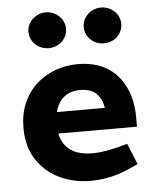

<svg xmlns="http://www.w3.org/2000/svg" viewBox="-54 -811 689 865"><g transform="rotate(-5 290.0 -379.0)"><path d="M321 8Q245 8 181 -22.5Q117 -53 78.5 -112Q40 -171 40 -255Q40 -318 61 -367Q82 -416 119.5 -450.5Q157 -485 205.5 -503Q254 -521 308 -521Q386 -521 440 -488Q494 -455 522 -395.5Q550 -336 550 -259V-217H194Q202 -181 221.5 -158.5Q241 -136 271.5 -125.5Q302 -115 341 -115Q366 -115 394.5 -119.5Q423 -124 452 -131L499 -144L538 -49L494 -29Q451 -10 407 -1Q363 8 321 8ZM196 -314H413Q406 -358 380.5 -381Q355 -404 309 -404Q280 -404 257.5 -394Q235 -384 219.5 -364Q204 -344 196 -314ZM185 -604Q163 -604 143 -614.5Q123 -625 111.5 -644Q100 -663 100 -685Q100 -707 111.5 -725.5Q123 -744 143 -755Q163 -766 185 -766Q208 -766 227.5 -755Q247 -744 258.5 -725.5Q270 -707 270 -685Q270 -663 258.5 -644Q247 -625 227.5 -614.5Q208 -604 185 -604ZM435 -604Q412 -604 392.5 -614.5Q373 -625 361.5 -644Q350 -663 350 -685Q350 -707 361.5 -725.5Q373 -744 392.5 -755Q412 -766 435 -766Q458 -766 477.5 -755Q497 -744 508.5 -725.5Q520 -707 520 -685Q520 -663 508.5 -644Q497 -625 477.5 -614.5Q458 -604 435 -604Z"/></g></svg>

Font: REM SemiBold
Style: Regular
Weight: 600
Designer: Octavio Pardo
Foundry: Ashler Design
Version: Version 1.005;gftools[0.9.28]